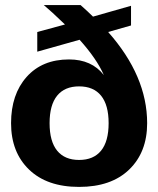

<svg xmlns="http://www.w3.org/2000/svg" viewBox="-20 -732 628 762"><path d="M23.9 -243.2Q23.9 -357.4 85.7 -426.8Q147.5 -496.1 253.9 -496.1Q343.8 -496.1 392.1 -434.1Q364.3 -498 295.9 -574.2L127.9 -526.9V-605L237.8 -634.8Q181.6 -689 153.8 -711.9H299.8Q329.6 -685.5 349.1 -666L500 -709V-630.9L409.2 -605Q564 -430.2 564 -243.2Q564 -127.9 492.7 -59.1Q421.4 9.8 293.9 9.8Q166.5 9.8 95.2 -59.1Q23.9 -127.9 23.9 -243.2ZM206.8 -134Q236.8 -97.2 293.9 -97.2Q351.1 -97.2 381.1 -134Q411.1 -170.9 411.1 -243.2Q411.1 -315.4 381.1 -352.3Q351.1 -389.2 293.9 -389.2Q236.8 -389.2 206.8 -352.3Q176.8 -315.4 176.8 -243.2Q176.8 -170.9 206.8 -134Z"/></svg>

Font: Creato Display ExtraBold
Style: Regular
Weight: 800
Version: Version 1.000